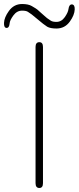

<svg xmlns="http://www.w3.org/2000/svg" viewBox="-67 -936 392 956"><path d="M129 0Q110 0 110 -24V-702Q110 -726 129 -726Q147 -726 147 -702V-24Q147 0 129 0ZM214 -794Q184 -794 168 -803Q157 -810 147 -818L91 -864Q82 -871 72 -877Q63 -883 43 -883Q17 -883 -0.5 -859Q-18 -835 -19 -820Q-21 -796 -35 -797Q-48 -798 -47 -822Q-46 -849 -23 -881Q2 -916 43 -916Q74 -916 91 -906Q101 -900 111 -894Q117 -891 135 -874Q143 -866 152 -859L167 -846Q176 -839 186 -833Q195 -827 214 -827Q239 -827 255.5 -850.5Q272 -874 274 -891Q277 -915 292 -914Q306 -912 305 -889Q304 -861 281 -829Q256 -794 214 -794Z"/></svg>

Font: Resource Han Rounded KR ExtraLight
Style: Regular
Weight: 250
Designer: Cyano Hao (round all glyphs); Ryoko NISHIZUKA 西塚涼子 (kana, bopomofo & ideographs); Paul D. Hunt (Latin, Greek & Cyrillic)
Foundry: Cyano Hao
Version: 0.990